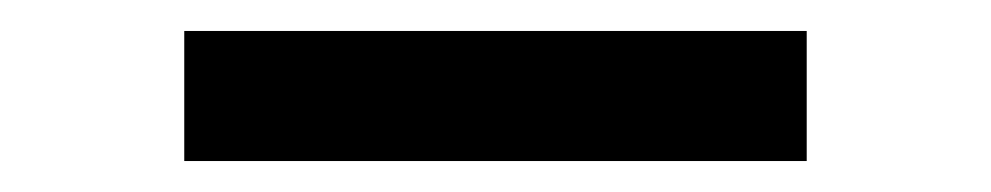

<svg xmlns="http://www.w3.org/2000/svg" viewBox="-20 -462 640 124"><path d="M99 -358V-442H501V-358Z"/></svg>

Font: Victor Mono SemiBold
Style: Regular
Weight: 600
Monospace: yes
Designer: Rune Bjørnerås
Version: Version 1.561;gftools[0.9.30]